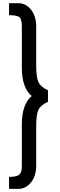

<svg xmlns="http://www.w3.org/2000/svg" viewBox="-20 -914 379 1220"><path d="M37.5 286.2V210Q86.2 210 102.5 195.6Q118.8 181.2 118.8 143.8V-125Q118.8 -250 181.2 -303.8Q118.8 -357.5 118.8 -482.5V-746.2Q118.8 -792.5 103.1 -805Q87.5 -817.5 37.5 -817.5V-893.8H96.2Q145 -893.8 177.5 -851.9Q210 -810 210 -747.5V-497.5Q210 -423.8 223.8 -393.1Q237.5 -362.5 285 -340V-267.5Q237.5 -245 223.8 -215.6Q210 -186.2 210 -110V140Q210 202.5 177.5 244.4Q145 286.2 96.2 286.2Z"/></svg>

Font: Now Medium
Style: Regular
Weight: 500
Designer: Alfredo Marco Pradil
Foundry: Alfredo Marco Pradil
Version: Version 1.002;PS 001.002;hotconv 1.0.88;makeotf.lib2.5.64775